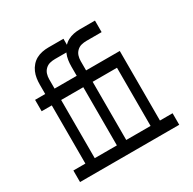

<svg xmlns="http://www.w3.org/2000/svg" viewBox="-161 -901 1072 1066"><g transform="rotate(-30 375.0 -367.5)"><path d="M57 0V-74H134V-447H69V-520H134V-580Q134 -600 137 -620Q140 -640 148 -658.5Q156 -677 169.5 -692.5Q183 -708 200.5 -717.5Q218 -727 238 -731Q258 -735 278 -735H375V-661H278Q261 -661 245 -657Q229 -653 216.5 -641Q204 -629 199 -613Q194 -597 194 -580V-520H334V-447H194V-74H289V0ZM259 0V-74H336V-447H271V-520H336V-580Q336 -600 339 -620Q342 -640 350 -658.5Q358 -677 371.5 -692.5Q385 -708 402.5 -717.5Q420 -727 440 -731Q460 -735 480 -735H577V-661H480Q463 -661 447 -657Q431 -653 418.5 -641Q406 -629 401 -613Q396 -597 396 -580V-520H536V-447H396V-74H491V0ZM461 0V-74H552V-447H470V-520H612V-74H693V0Z"/></g></svg>

Font: Iosevka Plex Etoile
Style: Regular
Weight: 400
Designer: Belleve Invis
Foundry: Belleve Invis
Version: Version 25.1.1; ttfautohint (v1.8.4)